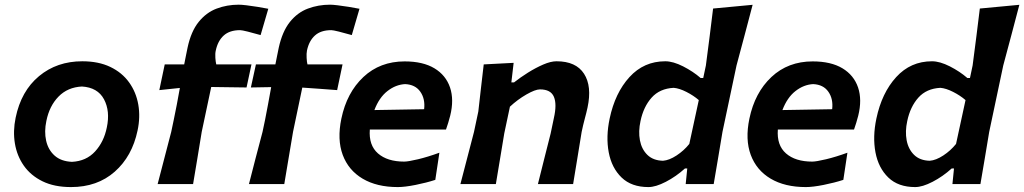

<svg xmlns="http://www.w3.org/2000/svg" viewBox="-20 -766 4262 799"><path d="M275.5 12.5Q206 12.5 157 -11.5Q108 -35.5 79.2 -76.5Q50.5 -117.5 42 -169Q33.5 -220.5 45 -276Q68 -387.5 142.5 -449.2Q217 -511 322.5 -511Q390 -511 439 -487.5Q488 -464 517.2 -423.2Q546.5 -382.5 555.5 -330.8Q564.5 -279 552.5 -223Q530 -115.5 457.5 -51.5Q385 12.5 275.5 12.5ZM279.5 -92.5Q339 -95.5 375.8 -135.8Q412.5 -176 424.5 -235.5Q439 -303.5 412.8 -352.8Q386.5 -402 321 -406Q261.5 -403 223.5 -364Q185.5 -325 173 -263Q163.5 -218.5 172 -180.5Q180.5 -142.5 207.2 -118.5Q234 -94.5 279.5 -92.5Z M1016 0Q1030 -54.5 1043 -105Q1056 -155.5 1072.5 -217L1083 -267Q1089 -297.5 1095.5 -332.2Q1102 -367 1108.5 -403.5L1024 -402L1045 -498H1126Q1129.5 -515.5 1133 -533Q1136.5 -550.5 1140 -567.5Q1155 -635.5 1186.5 -674.8Q1218 -714 1261.2 -730.2Q1304.5 -746.5 1353.5 -746.5Q1364 -746.5 1385.2 -744Q1406.5 -741.5 1431 -737.5Q1455.5 -733.5 1476 -729.5L1444 -620Q1414.5 -628.5 1390.2 -634.5Q1366 -640.5 1358.5 -640.5Q1315 -640.5 1290.5 -618.2Q1266 -596 1257.5 -556Q1255 -543.5 1256 -525.2Q1257 -507 1259.5 -498H1405.5L1383 -391Q1345.5 -394 1309.5 -396.5Q1273.5 -399 1238 -401.5L1199.5 -217.5Q1189 -155.5 1180.5 -104.5Q1172 -53.5 1163 0ZM636 0Q650 -54 663.2 -104.5Q676.5 -155 692.5 -217L703 -267Q709.5 -297 715.8 -330.8Q722 -364.5 728.5 -400L643 -391L665.5 -498H746.5Q750 -515.5 753.5 -533Q757 -550.5 760.5 -567.5Q775 -635.5 806.8 -674.8Q838.5 -714 881.5 -730.2Q924.5 -746.5 973.5 -746.5Q984.5 -746.5 1005.8 -744Q1027 -741.5 1051.5 -737.5Q1076 -733.5 1096.5 -729.5L1064.5 -620Q1035 -628.5 1010.8 -634.5Q986.5 -640.5 979 -640.5Q935.5 -640.5 911 -618.2Q886.5 -596 878 -556Q875 -543.5 876.2 -525.2Q877.5 -507 880 -498H1026.5L1006 -402Q968 -402.5 931.5 -403Q895 -403.5 859 -404L819.5 -217.5Q809.5 -155 801 -104.5Q792.5 -54 783.5 0Z M1635.5 12.5Q1548 12.5 1489 -22.5Q1430 -57.5 1406.2 -121.5Q1382.5 -185.5 1400.5 -272Q1423 -380.5 1492.2 -445.5Q1561.5 -510.5 1664 -510.5Q1740 -510.5 1787.8 -481.8Q1835.5 -453 1852.8 -402Q1870 -351 1853.5 -284.5Q1845.5 -253.5 1836 -227H1519Q1514 -161.5 1553 -127.5Q1592 -93.5 1662 -93.5Q1678.5 -93.5 1719.5 -103.2Q1760.5 -113 1808.5 -130.5L1791.5 -17.5Q1754.5 -5.5 1709.5 3.5Q1664.5 12.5 1635.5 12.5ZM1666 -416Q1627 -414 1592.5 -387.2Q1558 -360.5 1538 -308L1745 -311.5Q1750 -354.5 1729.2 -384.2Q1708.5 -414 1666 -416Z M1896 0Q1910 -54 1923.2 -104.5Q1936.5 -155 1952.5 -217L1970.5 -302Q1976 -350 1981.5 -399Q1987 -448 1993 -498L2117.5 -504.5L2108 -423H2119Q2145 -443.5 2177.2 -463.8Q2209.5 -484 2240.8 -497.5Q2272 -511 2296 -511Q2377 -511 2410.5 -459Q2444 -407 2425 -318.5Q2420.5 -297.5 2413.5 -271.8Q2406.5 -246 2400.5 -217Q2390.5 -155 2382.2 -104.5Q2374 -54 2365 0H2218.5Q2232 -54 2244.5 -103.8Q2257 -153.5 2271.5 -210.5L2285 -275Q2298 -332.5 2285 -363.2Q2272 -394 2227 -394Q2207.5 -394 2170.5 -372.8Q2133.5 -351.5 2102 -322L2078.5 -211Q2069 -154 2060.8 -104Q2052.5 -54 2043.5 0Z M2678.5 12.5Q2608 12.5 2566.8 -27.2Q2525.5 -67 2513.2 -132Q2501 -197 2517 -272.5Q2539.5 -379.5 2599.5 -445.2Q2659.5 -511 2748.5 -511Q2781 -511 2822.8 -489.8Q2864.5 -468.5 2895.5 -441.5H2906.5L2917.5 -493.5Q2925.5 -554 2933 -613.2Q2940.5 -672.5 2947.5 -730.5L3112 -746Q3096.5 -686.5 3079.8 -623.8Q3063 -561 3045 -493.5L2986.5 -217Q2976 -155 2967.8 -104.8Q2959.5 -54.5 2950 0H2833.5L2840 -65H2830.5Q2793.5 -31.5 2751 -9.5Q2708.5 12.5 2678.5 12.5ZM2739 -97Q2765 -99 2795.5 -119Q2826 -139 2848.5 -167L2888 -349.5Q2866 -368.5 2836.5 -383.5Q2807 -398.5 2783.5 -400.5Q2725.5 -397.5 2691.8 -359.8Q2658 -322 2645.5 -262.5Q2636 -219.5 2643 -182.2Q2650 -145 2674 -121.5Q2698 -98 2739 -97Z M3333.5 12.5Q3246 12.5 3187 -22.5Q3128 -57.5 3104.2 -121.5Q3080.5 -185.5 3098.5 -272Q3121 -380.5 3190.2 -445.5Q3259.5 -510.5 3362 -510.5Q3438 -510.5 3485.8 -481.8Q3533.5 -453 3550.8 -402Q3568 -351 3551.5 -284.5Q3543.5 -253.5 3534 -227H3217Q3212 -161.5 3251 -127.5Q3290 -93.5 3360 -93.5Q3376.5 -93.5 3417.5 -103.2Q3458.5 -113 3506.5 -130.5L3489.5 -17.5Q3452.5 -5.5 3407.5 3.5Q3362.5 12.5 3333.5 12.5ZM3364 -416Q3325 -414 3290.5 -387.2Q3256 -360.5 3236 -308L3443 -311.5Q3448 -354.5 3427.2 -384.2Q3406.5 -414 3364 -416Z M3788.5 12.5Q3718 12.5 3676.8 -27.2Q3635.5 -67 3623.2 -132Q3611 -197 3627 -272.5Q3649.5 -379.5 3709.5 -445.2Q3769.5 -511 3858.5 -511Q3891 -511 3932.8 -489.8Q3974.5 -468.5 4005.5 -441.5H4016.5L4027.5 -493.5Q4035.5 -554 4043 -613.2Q4050.5 -672.5 4057.5 -730.5L4222 -746Q4206.5 -686.5 4189.8 -623.8Q4173 -561 4155 -493.5L4096.5 -217Q4086 -155 4077.8 -104.8Q4069.5 -54.5 4060 0H3943.5L3950 -65H3940.5Q3903.5 -31.5 3861 -9.5Q3818.5 12.5 3788.5 12.5ZM3849 -97Q3875 -99 3905.5 -119Q3936 -139 3958.5 -167L3998 -349.5Q3976 -368.5 3946.5 -383.5Q3917 -398.5 3893.5 -400.5Q3835.5 -397.5 3801.8 -359.8Q3768 -322 3755.5 -262.5Q3746 -219.5 3753 -182.2Q3760 -145 3784 -121.5Q3808 -98 3849 -97Z"/></svg>

Font: Commissioner Loud SemiBold
Style: Italic
Weight: 600
Italic angle: -12°
Designer: Kostas Bartsokas
Foundry: Kostas Bartsokas
Version: Version 1.000; ttfautohint (v1.8.3)